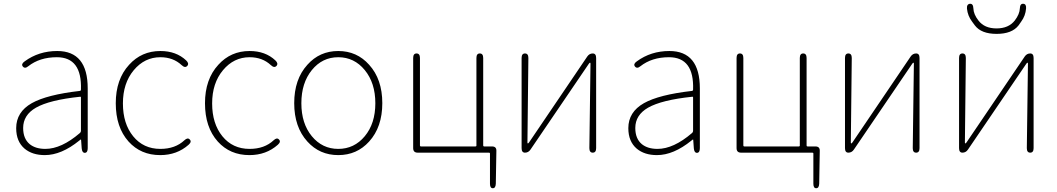

<svg xmlns="http://www.w3.org/2000/svg" viewBox="-20 -811 5616 1020"><path d="M218 13Q152 13 111 -21Q66 -59 66 -130Q66 -216 149 -263Q229 -308 404 -328Q410 -329 410 -335Q416 -507 282 -507Q191 -507 130 -459Q112 -444 101 -458Q91 -471 111 -485Q186 -540 284 -540Q446 -540 446 -341V-24Q446 0 431 1Q416 1 414 -23L411 -65Q411 -70 409.5 -70Q408 -70 401 -64Q306 13 218 13ZM221 -20Q306 -20 404 -104Q410 -109 410 -117V-293Q410 -298 405 -297Q243 -280 171 -239Q103 -200 103 -131Q103 -74 138 -45Q169 -20 221 -20Z M831 13Q728 13 663 -59Q595 -135 595 -262.5Q595 -390 666 -467Q732 -540 832 -540Q916 -540 969 -490Q986 -474 975 -461Q963 -448 945 -465Q900 -507 832 -507Q748 -507 690.5 -438Q633 -369 633 -261.5Q633 -154 687.5 -87Q742 -20 832 -20Q911 -20 960 -66Q977 -82 988 -70Q1000 -58 982 -42Q920 13 831 13Z M1305 13Q1202 13 1137 -59Q1069 -135 1069 -262.5Q1069 -390 1140 -467Q1206 -540 1306 -540Q1390 -540 1443 -490Q1460 -474 1449 -461Q1437 -448 1419 -465Q1374 -507 1306 -507Q1222 -507 1164.5 -438Q1107 -369 1107 -261.5Q1107 -154 1161.5 -87Q1216 -20 1306 -20Q1385 -20 1434 -66Q1451 -82 1462 -70Q1474 -58 1456 -42Q1394 13 1305 13Z M1613 -59Q1543 -136 1543 -263Q1543 -390 1613 -467Q1678 -540 1777 -540Q1876 -540 1941 -467Q2011 -390 2011 -263Q2011 -136 1941 -59Q1876 13 1777 13Q1678 13 1613 -59ZM1636.5 -87.5Q1692 -20 1777 -20Q1862 -20 1918 -87.5Q1974 -155 1974 -262.5Q1974 -370 1918 -438.5Q1862 -507 1777 -507Q1692 -507 1636.5 -438.5Q1581 -370 1581 -262.5Q1581 -155 1636.5 -87.5Z M2598 189Q2583 189 2583 165V5Q2583 0 2578 0H2199Q2175 0 2175 -24V-503Q2175 -527 2193 -527Q2211 -527 2211 -503V-38Q2211 -33 2216 -33H2506Q2511 -33 2511 -38V-503Q2511 -527 2529 -527Q2547 -527 2547 -503V-38Q2547 -33 2552 -33H2594Q2618 -33 2617 -9L2614 165Q2613 189 2598 189Z M2769 0Q2751 0 2751 -24V-503Q2751 -527 2769 -527Q2787 -527 2787 -503L2782 -54Q2782 -49 2784.5 -49Q2787 -49 2791 -55L3100 -511Q3111 -527 3129 -527Q3147 -527 3147 -503V-24Q3147 0 3129 0Q3111 0 3111 -24L3117 -473Q3117 -478 3114.5 -478Q3112 -478 3108 -472L2798 -16Q2787 0 2769 0Z M3470 13Q3404 13 3363 -21Q3318 -59 3318 -130Q3318 -216 3401 -263Q3481 -308 3656 -328Q3662 -329 3662 -335Q3668 -507 3534 -507Q3443 -507 3382 -459Q3364 -444 3353 -458Q3343 -471 3363 -485Q3438 -540 3536 -540Q3698 -540 3698 -341V-24Q3698 0 3683 1Q3668 1 3666 -23L3663 -65Q3663 -70 3661.5 -70Q3660 -70 3653 -64Q3558 13 3470 13ZM3473 -20Q3558 -20 3656 -104Q3662 -109 3662 -117V-293Q3662 -298 3657 -297Q3495 -280 3423 -239Q3355 -200 3355 -131Q3355 -74 3390 -45Q3421 -20 3473 -20Z M4316 189Q4301 189 4301 165V5Q4301 0 4296 0H3917Q3893 0 3893 -24V-503Q3893 -527 3911 -527Q3929 -527 3929 -503V-38Q3929 -33 3934 -33H4224Q4229 -33 4229 -38V-503Q4229 -527 4247 -527Q4265 -527 4265 -503V-38Q4265 -33 4270 -33H4312Q4336 -33 4335 -9L4332 165Q4331 189 4316 189Z M4487 0Q4469 0 4469 -24V-503Q4469 -527 4487 -527Q4505 -527 4505 -503L4500 -54Q4500 -49 4502.5 -49Q4505 -49 4509 -55L4818 -511Q4829 -527 4847 -527Q4865 -527 4865 -503V-24Q4865 0 4847 0Q4829 0 4829 -24L4835 -473Q4835 -478 4832.5 -478Q4830 -478 4826 -472L4516 -16Q4505 0 4487 0Z M5093 0Q5075 0 5075 -24V-503Q5075 -527 5093 -527Q5111 -527 5111 -503L5106 -54Q5106 -49 5108.5 -49Q5111 -49 5115 -55L5424 -511Q5435 -527 5453 -527Q5471 -527 5471 -503V-24Q5471 0 5453 0Q5435 0 5435 -24L5441 -473Q5441 -478 5438.5 -478Q5436 -478 5432 -472L5122 -16Q5111 0 5093 0ZM5159 -676Q5152 -686 5145 -695Q5121 -726 5117 -765Q5115 -789 5133 -791Q5150 -792 5151 -767Q5152 -735 5178 -702Q5210 -660 5274 -660Q5338 -660 5371 -702Q5397 -736 5398 -767Q5399 -792 5416 -791Q5433 -790 5431 -766Q5428 -727 5405 -696Q5398 -686 5391 -676Q5356 -631 5274.5 -631Q5193 -631 5159 -676Z"/></svg>

Font: Resource Han Rounded JP ExtraLight
Style: Regular
Weight: 250
Designer: Cyano Hao (round all glyphs); Ryoko NISHIZUKA 西塚涼子 (kana, bopomofo & ideographs); Paul D. Hunt (Latin, Greek & Cyrillic)
Foundry: Cyano Hao
Version: 0.990